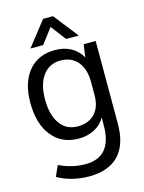

<svg xmlns="http://www.w3.org/2000/svg" viewBox="-135 -776 811 1082"><g transform="rotate(-15 270.5 -234.5)"><path d="M34 0ZM480 -500V-16Q480 104 421 166Q362 228 248 228Q198 228 150.5 216Q103 204 65 182L93 120Q168 156 245 156Q401 156 401 -29V-75Q381 -37 340 -15Q299 7 247 7Q148 7 91 -64Q34 -135 34 -258Q34 -376 90 -443Q146 -510 244 -510Q296 -510 335.5 -489Q375 -468 398 -428H400L410 -500ZM395 -283Q395 -359 359 -402Q323 -445 259 -445Q194 -445 156.5 -394.5Q119 -344 119 -256Q119 -164 156 -112.5Q193 -61 259 -61Q323 -61 359 -99.5Q395 -138 395 -207ZM226 -697H284L396 -554H322L255 -642L188 -554H114Z"/></g></svg>

Font: Sarabun
Style: Regular
Weight: 400
Designer: Suppakit Chalermlarp | Katatrad Co.,Ltd.
Foundry: Cadson Demak Co.,Ltd.
Version: Version 1.000; ttfautohint (v1.6)